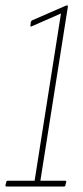

<svg xmlns="http://www.w3.org/2000/svg" viewBox="-21 -679 301 699"><path d="M3 0Q-2 0 -1 -5L2 -17Q3 -21 7 -21H105L201 -630L94 -583Q92 -582 90.5 -582.5Q89 -583 90 -587L91 -598Q92 -603 96 -605L218 -658Q220 -659 220.5 -659Q221 -659 223 -659H224Q227 -659 226 -654L126 -21H216Q221 -21 220 -17L217 -4Q216 0 212 0Z"/></svg>

Font: Sofia Sans Extra Condensed Thin
Style: Italic
Weight: 250
Italic angle: -9°
Version: Version 4.100